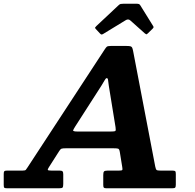

<svg xmlns="http://www.w3.org/2000/svg" viewBox="-75 -1012 1050 1032"><path d="M462 -832.5Q466 -828 469.5 -826.8Q473 -825.5 479.5 -829.5L600 -903Q614 -912 625 -902.5L703.5 -832.5Q709 -828 711.2 -827.5Q713.5 -827 720 -833L745 -857.5Q749.5 -862 750.2 -864.8Q751 -867.5 748.5 -871.5L679 -983.5Q676 -988.5 671.8 -990.2Q667.5 -992 657.5 -992H590Q579 -992 573.5 -990.8Q568 -989.5 562 -983.5L443 -872Q437 -866 436 -863.8Q435 -861.5 440 -856ZM469.5 -550.5Q480 -567 486.8 -579.5Q493.5 -592 498.5 -592Q505 -592 505.8 -581.5Q506.5 -571 510 -550L546 -328.5Q549 -310.5 544.5 -307.8Q540 -305 519.5 -305H343Q315.5 -305 318.2 -312Q321 -319 329.5 -332.5ZM-55 -18.5Q-55 -6 -52 -3Q-49 0 -36 0H242.5Q258 0 261.5 -4.2Q265 -8.5 265 -23.5V-75.5Q265 -87 261 -91Q257 -95 246 -95H203Q183 -95 182 -98.8Q181 -102.5 188 -113.5L243.5 -200.5Q250 -211 256.5 -213Q263 -215 280 -215H534Q553 -215 559.8 -213Q566.5 -211 569 -195L582 -114.5Q584.5 -101.5 582 -98.2Q579.5 -95 563 -95H503Q488 -95 484 -90.2Q480 -85.5 480 -71V-18Q480 -6.5 483.2 -3.2Q486.5 0 497.5 0H850.5Q863.5 0 866.8 -3.8Q870 -7.5 870 -20V-76.5Q870 -88.5 866.8 -91.8Q863.5 -95 852 -95H790Q771.5 -95 767 -98.2Q762.5 -101.5 759.5 -116.5L641 -735Q638.5 -748 636 -754.5Q633.5 -761 626.8 -763Q620 -765 604 -765H521Q503.5 -765 498.8 -760.5Q494 -756 487.5 -746L72.5 -111.5Q67 -103.5 63.8 -99.2Q60.5 -95 45.5 -95H-37.5Q-48.5 -95 -51.8 -91.8Q-55 -88.5 -55 -77Z"/></svg>

Font: Besley
Style: Bold Italic
Weight: 700
Italic angle: -13°
Designer: Owen Earl
Foundry: indestructible type*
Version: Version 2.001